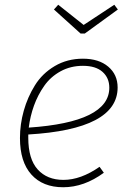

<svg xmlns="http://www.w3.org/2000/svg" viewBox="-20 -778 550 808"><path d="M337 -637H319L207 -738L225 -758L332 -673L461 -758L476 -738ZM329 -531Q396 -531 435.5 -497.5Q475 -464 475 -410Q475 -234 99 -212V-198Q99 -109 138.5 -65Q178 -21 247 -21Q320 -21 399 -76L417 -51Q334 10 246 10Q160 10 112 -43.5Q64 -97 64 -197Q64 -255 80 -312Q96 -369 127 -419Q158 -469 210.5 -500Q263 -531 329 -531ZM101 -241Q440 -264 440 -409Q440 -450 411.5 -475.5Q383 -501 329 -501Q277 -501 235 -478Q193 -455 166 -416.5Q139 -378 123 -333.5Q107 -289 101 -241Z"/></svg>

Font: Fira Sans UltraLight
Style: Italic
Weight: 200
Italic angle: -8°
Designer: Carrois Corporate & Edenspiekermann AG
Foundry: Carrois Corporate GbR & Edenspiekermann AG
Version: Version 4.203;PS 004.203;hotconv 1.0.88;makeotf.lib2.5.64775